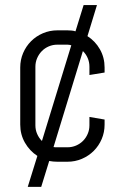

<svg xmlns="http://www.w3.org/2000/svg" viewBox="-20 -730 494 760"><path d="M89.8 9.8 127.9 -112.8Q97.2 -132.8 78.6 -165.3Q60.1 -197.8 60.1 -236.8V-462.9Q60.1 -493.2 71.5 -520Q83 -546.9 103 -566.9Q123 -586.9 149.9 -598.4Q176.8 -609.9 207 -609.9H247.1Q255.4 -609.9 263.4 -609.1Q271.5 -608.4 278.8 -606L311 -710H363.8L326.2 -586.9Q356.9 -567.4 375.5 -534.9Q394 -502.4 394 -462.9V-442.9L334 -433.1V-465.8Q334 -484.4 327.1 -500.2Q320.3 -516.1 308.1 -527.8L191.9 -147.9Q195.8 -147 199.5 -147Q203.1 -147 207 -147H247.1Q265.1 -147 281 -153.8Q296.9 -160.6 308.6 -172.4Q320.3 -184.1 327.1 -200Q334 -215.8 334 -233.9V-267.1L394 -256.8V-236.8Q394 -206.5 382.6 -179.7Q371.1 -152.8 351.1 -132.8Q331.1 -112.8 304.2 -101.3Q277.3 -89.8 247.1 -89.8H207Q190.4 -89.8 174.8 -92.8L143.1 9.8ZM120.1 -233.9Q120.1 -215.8 127 -200Q133.8 -184.1 146 -171.9L262.2 -550.8Q258.3 -551.8 254.6 -552.5Q251 -553.2 247.1 -553.2H207Q189 -553.2 173.1 -546.4Q157.2 -539.6 145.5 -527.6Q133.8 -515.6 127 -499.8Q120.1 -483.9 120.1 -465.8V-233.9Z"/></svg>

Font: Abel
Style: Regular
Weight: 400
Designer: Matthew Desmond
Foundry: Matthew Desmond
Version: Version 1.003